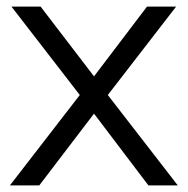

<svg xmlns="http://www.w3.org/2000/svg" viewBox="-20 -560 567 580"><path d="M10 0 221 -273 14.7 -540H102.7L264 -329.3L424 -540H512L305.7 -273L517 0H428.3L264 -216.7L98.7 0Z"/></svg>

Font: Hauora
Style: Regular
Weight: 400
Designer: Wayne Shih
Foundry: WCYS
Version: Version 1.001